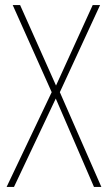

<svg xmlns="http://www.w3.org/2000/svg" viewBox="-20 -734 424 754"><path d="M378 0 215 -372 373 -714H344L200 -398L59 -714H30L183 -372L6 0H35L199 -347L349 0Z"/></svg>

Font: Noto Sans Kannada Condensed Thin
Style: Regular
Weight: 100
Width: 3
Designer: Jelle Bosma - Monotype Design Team
Foundry: Monotype Imaging Inc.
Version: Version 2.005